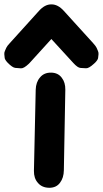

<svg xmlns="http://www.w3.org/2000/svg" viewBox="-88 -849 478 893"><path d="M97.7 -488.3Q79.1 -466.8 78.1 -431.6L69.8 -54.2Q69.3 -20 87.9 1Q106.4 23.9 141.1 24.4Q174.3 24.4 191.4 0.5Q208.5 -22 209 -57.1L215.8 -431.6Q216.3 -465.3 199.7 -486.8Q182.6 -510.7 149.9 -511.2Q116.2 -511.7 97.7 -488.3ZM150.9 -828.6Q120.6 -829.1 92.8 -797.9L-42 -648.9Q-55.7 -634.3 -58.8 -626.7Q-62 -619.1 -65.4 -611.6Q-68.8 -604 -67.9 -595.9Q-66.9 -587.9 -66.2 -579.6Q-65.4 -571.3 -52.7 -557.6Q-29.8 -534.2 -16.6 -533.2Q-3.4 -532.2 9.5 -531.2Q22.5 -530.3 45.4 -551.8Q47.4 -553.7 49.8 -556.2L150.9 -667.5L252.9 -556.2Q273.4 -533.7 286.4 -533Q299.3 -532.2 312.3 -531.5Q325.2 -530.8 348.1 -551.8Q351.6 -554.7 354.5 -557.6Q367.2 -570.8 368.2 -579.1Q369.1 -587.4 370.1 -595.5Q371.1 -603.5 367.9 -611.3Q364.7 -619.1 361.3 -626.7Q357.9 -634.3 344.7 -648.9L209 -798.3Q181.2 -829.1 150.9 -828.6Z"/></svg>

Font: Comic Relief
Style: Bold
Weight: 700
Designer: Jeff Davis
Foundry: Loudifier
Version: Version 1.200; ttfautohint (v1.8.4.7-5d5b)